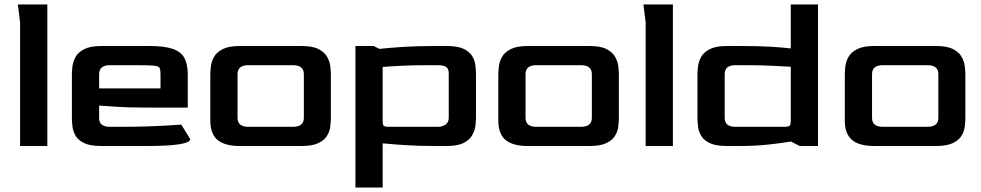

<svg xmlns="http://www.w3.org/2000/svg" viewBox="-20 -654 4394 860"><path d="M70 0V-554L60 -634H192V0Z M434 0Q384 0 357 -13Q330 -26 318.5 -46Q307 -66 304.5 -88Q302 -110 302 -128V-320Q302 -335 304.5 -356.5Q307 -378 318.5 -399Q330 -420 357.5 -434Q385 -448 434 -448H649Q715 -448 752.5 -435.5Q790 -423 805.5 -395Q821 -367 821 -320V-172H646Q556 -172 499.5 -176Q443 -180 424 -181V-126Q423 -86 472 -86H523Q577 -86 628.5 -87.5Q680 -89 723 -91.5Q766 -94 792 -96L832 -31Q832 0 635 0ZM424 -258H699V-322Q699 -342 694.5 -350Q690 -358 668 -360Q646 -362 593 -362H472Q424 -362 424 -322Z M1054 0Q987 0 954.5 -27Q922 -54 922 -115V-320Q922 -335 924.5 -356.5Q927 -378 938.5 -399Q950 -420 977.5 -434Q1005 -448 1054 -448H1330Q1380 -448 1407 -434Q1434 -420 1445.5 -399Q1457 -378 1459.5 -356.5Q1462 -335 1462 -320V-128Q1462 -110 1459.5 -88Q1457 -66 1445 -46Q1433 -26 1406 -13Q1379 0 1330 0ZM1092 -86H1292Q1341 -86 1341 -126V-322Q1341 -362 1292 -362H1092Q1044 -362 1044 -322V-126Q1044 -86 1092 -86Z M1572 186V-448H1654L1679 -435Q1724 -440 1786.5 -444Q1849 -448 1929 -448H1980Q2030 -448 2057 -435Q2084 -422 2095.5 -402Q2107 -382 2109.5 -360Q2112 -338 2112 -320V-128Q2112 -113 2109.5 -91.5Q2107 -70 2095.5 -49Q2084 -28 2057 -14Q2030 0 1980 0H1929Q1853 0 1794 -4Q1735 -8 1694 -12V186ZM1725 -86H1942Q1961 -86 1975.5 -96Q1990 -106 1990 -126V-322Q1991 -344 1979.5 -353Q1968 -362 1942 -362H1892Q1828 -362 1778.5 -359.5Q1729 -357 1694 -354V-117Q1694 -95 1698.5 -90.5Q1703 -86 1725 -86Z M2344 0Q2277 0 2244.5 -27Q2212 -54 2212 -115V-320Q2212 -335 2214.5 -356.5Q2217 -378 2228.5 -399Q2240 -420 2267.5 -434Q2295 -448 2344 -448H2620Q2670 -448 2697 -434Q2724 -420 2735.5 -399Q2747 -378 2749.5 -356.5Q2752 -335 2752 -320V-128Q2752 -110 2749.5 -88Q2747 -66 2735 -46Q2723 -26 2696 -13Q2669 0 2620 0ZM2382 -86H2582Q2631 -86 2631 -126V-322Q2631 -362 2582 -362H2382Q2334 -362 2334 -322V-126Q2334 -86 2382 -86Z M2872 0V-554L2862 -634H2994V0Z M3236 0Q3186 0 3159 -13Q3132 -26 3120.5 -46Q3109 -66 3106.5 -88Q3104 -110 3104 -128V-320Q3104 -335 3106.5 -356.5Q3109 -378 3120.5 -399Q3132 -420 3159.5 -434Q3187 -448 3236 -448H3287Q3379 -448 3435.5 -444.5Q3492 -441 3522 -437V-634H3644V0H3562L3523 -20Q3481 -13 3422 -6.5Q3363 0 3286 0ZM3274 -86H3491Q3512 -86 3517 -91Q3522 -96 3522 -116V-355Q3488 -357 3436 -359.5Q3384 -362 3325 -362H3274Q3226 -362 3226 -322V-126Q3226 -86 3274 -86Z M3896 0Q3829 0 3796.5 -27Q3764 -54 3764 -115V-320Q3764 -335 3766.5 -356.5Q3769 -378 3780.5 -399Q3792 -420 3819.5 -434Q3847 -448 3896 -448H4172Q4222 -448 4249 -434Q4276 -420 4287.5 -399Q4299 -378 4301.5 -356.5Q4304 -335 4304 -320V-128Q4304 -110 4301.5 -88Q4299 -66 4287 -46Q4275 -26 4248 -13Q4221 0 4172 0ZM3934 -86H4134Q4183 -86 4183 -126V-322Q4183 -362 4134 -362H3934Q3886 -362 3886 -322V-126Q3886 -86 3934 -86Z"/></svg>

Font: Goldman
Style: Regular
Weight: 400
Designer: Jaikishan Patel
Version: Version 1.000; ttfautohint (v1.8.3)